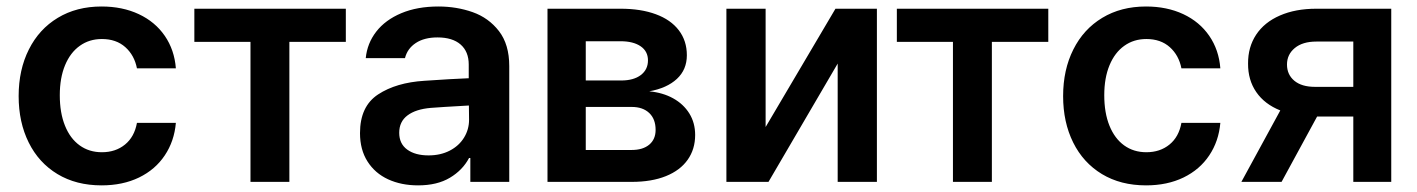

<svg xmlns="http://www.w3.org/2000/svg" viewBox="-20 -557 4339 588"><path d="M37.1 -262.7Q37.1 -343.3 68.4 -405.5Q99.6 -467.8 157 -502.4Q214.4 -537.1 291 -537.1Q355 -537.1 405 -513.7Q455.1 -490.2 484.6 -447.3Q514.2 -404.3 518.6 -347.7H399.4Q391.6 -387.7 363.8 -412.6Q335.9 -437.5 292 -437.5Q253.4 -437.5 224.4 -416.7Q195.3 -396 179.2 -357.2Q163.1 -318.4 163.1 -265.6Q163.1 -211.4 179 -172.1Q194.8 -132.8 223.9 -111.8Q252.9 -90.8 292 -90.8Q334 -90.8 362.8 -114.3Q391.6 -137.7 399.4 -180.7H518.6Q513.7 -124.5 484.6 -81.1Q455.6 -37.6 405.8 -13.4Q356 10.7 291 10.7Q213.4 10.7 156 -23.9Q98.6 -58.6 67.9 -120.6Q37.1 -182.6 37.1 -262.7Z M575.2 -530.3H1039.1V-428.7H866.2V0H747.1V-428.7H575.2Z M1279.8 -309.6Q1364.3 -315.4 1415.5 -317.4V-359.4Q1415.5 -398.9 1390.6 -420.7Q1365.7 -442.4 1319.8 -442.4Q1279.3 -442.4 1253.4 -425.3Q1227.5 -408.2 1220.2 -378.9H1100.1Q1104.5 -424.3 1132.3 -460.2Q1160.2 -496.1 1209 -516.6Q1257.8 -537.1 1322.8 -537.1Q1378.4 -537.1 1427.5 -519.8Q1476.6 -502.4 1508.1 -461.7Q1539.6 -420.9 1539.6 -354.5V0H1420.4V-73.2H1416.5Q1397 -36.1 1357.9 -12.7Q1318.8 10.7 1260.3 10.7Q1209 10.7 1168.7 -7.8Q1128.4 -26.4 1105.5 -62.5Q1082.5 -98.6 1082.5 -149.4Q1082.5 -231.4 1137.9 -267.8Q1193.4 -304.2 1279.8 -309.6ZM1292.5 -81.1Q1329.1 -81.1 1357.4 -95.7Q1385.7 -110.4 1401.1 -135.5Q1416.5 -160.6 1416.5 -190.4L1416 -233.9Q1394 -232.9 1341.3 -229.5Q1313 -228 1299.3 -226.6Q1253.4 -222.7 1228 -203.6Q1202.6 -184.6 1202.6 -150.4Q1202.6 -116.7 1227.1 -98.9Q1251.5 -81.1 1292.5 -81.1Z M1656.7 -530.3H1880.4Q1942.9 -530.3 1988.5 -513.4Q2034.2 -496.6 2058.8 -464.4Q2083.5 -432.1 2083.5 -387.7Q2083.5 -343.8 2053 -315.4Q2022.5 -287.1 1968.3 -277.3Q2009.8 -273.4 2041.5 -255.9Q2073.2 -238.3 2091.1 -209.5Q2108.9 -180.7 2108.9 -143.6Q2108.9 -100.1 2085.9 -67.6Q2063 -35.2 2019.3 -17.6Q1975.6 0 1914.6 0H1656.7ZM1987.8 -159.2Q1987.8 -192.4 1968.3 -210.9Q1948.7 -229.5 1914.6 -229.5H1773.9V-97.7H1914.6Q1948.7 -97.7 1968.3 -114Q1987.8 -130.4 1987.8 -159.2ZM1964.4 -372.1Q1964.4 -399.9 1941.9 -415.3Q1919.4 -430.7 1880.4 -430.7H1773.9V-310.5H1882.3Q1920.4 -310.5 1942.4 -327.1Q1964.4 -343.8 1964.4 -372.1Z M2538.6 -530.3H2665.5V0H2545.4V-362.3L2333.5 0H2204.6V-530.3H2324.7V-168Z M2726.6 -530.3H3190.4V-428.7H3017.6V0H2898.4V-428.7H2726.6Z M3235.8 -262.7Q3235.8 -343.3 3267.1 -405.5Q3298.3 -467.8 3355.7 -502.4Q3413.1 -537.1 3489.7 -537.1Q3553.7 -537.1 3603.8 -513.7Q3653.8 -490.2 3683.3 -447.3Q3712.9 -404.3 3717.3 -347.7H3598.1Q3590.3 -387.7 3562.5 -412.6Q3534.7 -437.5 3490.7 -437.5Q3452.1 -437.5 3423.1 -416.7Q3394 -396 3377.9 -357.2Q3361.8 -318.4 3361.8 -265.6Q3361.8 -211.4 3377.7 -172.1Q3393.6 -132.8 3422.6 -111.8Q3451.7 -90.8 3490.7 -90.8Q3532.7 -90.8 3561.5 -114.3Q3590.3 -137.7 3598.1 -180.7H3717.3Q3712.4 -124.5 3683.3 -81.1Q3654.3 -37.6 3604.5 -13.4Q3554.7 10.7 3489.7 10.7Q3412.1 10.7 3354.7 -23.9Q3297.4 -58.6 3266.6 -120.6Q3235.8 -182.6 3235.8 -262.7Z M4124.5 -200.2H4013.7L3904.8 0H3781.7L3900.9 -218.8Q3853 -237.8 3827.4 -274.9Q3801.8 -312 3802.2 -362.3Q3801.8 -412.6 3826.9 -450.7Q3852.1 -488.8 3899.7 -509.5Q3947.3 -530.3 4011.2 -530.3H4240.7V0H4124.5ZM4007.3 -291H4124.5V-429.7H4011.2Q3969.2 -429.7 3945.3 -409.9Q3921.4 -390.1 3921.4 -359.4Q3921.4 -328.6 3943.8 -309.8Q3966.3 -291 4007.3 -291Z"/></svg>

Font: WEMIX Pretendard SemiBold
Style: Regular
Weight: 600
Designer: Base glyphs from Inter by Rasmus Andersson; Hangeul glyphs from Noto Sans CJK(Source Han Sans) by Jang Soo-young and Kan
Foundry: Kil Hyung-jin
Version: Version 1.000